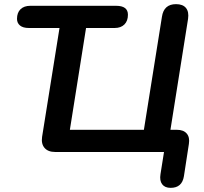

<svg xmlns="http://www.w3.org/2000/svg" viewBox="-20 -733 986 926"><path d="M803 173Q775 173 762 155.5Q749 138 754 107L771 0H246Q212 0 195 -19.5Q178 -39 183 -73L267 -598H119Q91 -598 76.5 -610Q62 -622 62 -642Q62 -672 79 -688.5Q96 -705 126 -705H540Q597 -705 597 -662Q597 -632 580 -615Q563 -598 533 -598H395L317 -107H674L761 -652Q770 -713 829 -713Q862 -713 877 -694.5Q892 -676 887 -642L802 -107H833Q865 -107 880.5 -89Q896 -71 891 -39L867 117Q858 173 803 173Z"/></svg>

Font: Nunito
Style: Bold Italic
Weight: 700
Italic angle: -9°
Designer: Vernon Adams
Foundry: Vernon Adams
Version: Version 3.601; ttfautohint (v1.8.2.53-6de2)